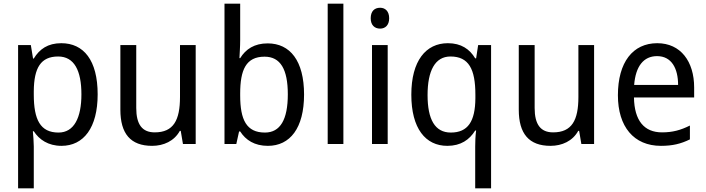

<svg xmlns="http://www.w3.org/2000/svg" viewBox="-20 -780 3826 1040"><path d="M312 -546C239 -546 194 -514 163 -463H159L147 -536H78V240H163V13C163 -11 160 -45 158 -69H163C192 -24 241 10 313 10C433 10 509 -88 509 -269C509 -454 433 -546 312 -546ZM295 -474C382 -474 421 -398 421 -269C421 -142 381 -62 297 -62C198 -62 163 -132 163 -268V-286C164 -413 201 -474 295 -474Z M1040 -536H955V-255C955 -129 920 -63 818 -63C750 -63 718 -106 718 -195V-536H632V-186C632 -56 687 10 804 10C866 10 924 -16 954 -71H959L971 0H1040Z M1281 -563V-760H1196V0H1260L1275 -68H1281C1311 -21 1359 10 1431 10C1551 10 1627 -86 1627 -268C1627 -451 1551 -545 1430 -545C1358 -545 1311 -514 1281 -465H1277C1278 -490 1281 -527 1281 -563ZM1413 -473C1499 -473 1539 -405 1539 -269C1539 -132 1498 -62 1415 -62C1315 -62 1281 -131 1281 -263V-273C1281 -401 1312 -473 1413 -473Z M1840 0V-760H1755V0Z M2039 -738C2009 -738 1988 -720 1988 -681C1988 -644 2009 -625 2039 -625C2067 -625 2088 -644 2088 -681C2088 -719 2067 -738 2039 -738ZM2080 -536H1995V0H2080Z M2554 14V240H2640V-536H2570L2559 -464H2554C2524 -514 2478 -546 2406 -546C2287 -546 2208 -451 2208 -267C2208 -84 2285 10 2403 10C2476 10 2523 -23 2554 -73H2559C2555 -44 2554 -10 2554 14ZM2422 -62C2336 -62 2296 -133 2296 -265C2296 -396 2336 -474 2420 -474C2519 -474 2555 -406 2555 -267V-247C2554 -123 2515 -62 2422 -62Z M3198 -536H3113V-255C3113 -129 3078 -63 2976 -63C2908 -63 2876 -106 2876 -195V-536H2790V-186C2790 -56 2845 10 2962 10C3024 10 3082 -16 3112 -71H3117L3129 0H3198Z M3540 -546C3408 -546 3327 -443 3327 -264C3327 -94 3413 10 3560 10C3623 10 3668 -1 3717 -25V-100C3667 -75 3623 -63 3566 -63C3469 -63 3416 -127 3414 -252H3740V-306C3740 -447 3667 -546 3540 -546ZM3539 -476C3618 -476 3653 -409 3653 -320H3415C3423 -421 3466 -476 3539 -476Z"/></svg>

Font: Noto Sans Lao Looped SemiCondensed
Style: Regular
Weight: 400
Width: 4
Designer: Mark Frömberg, Ben Mitchell
Foundry: The Fontpad Ltd
Version: Version 1.003